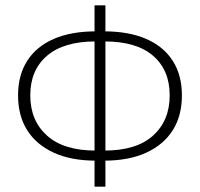

<svg xmlns="http://www.w3.org/2000/svg" viewBox="-20 -691 753 723"><path d="M342 -86Q248 -86 182.5 -116Q117 -146 82.5 -200.5Q48 -255 48 -332Q48 -408 82.5 -462Q117 -516 182.5 -544.5Q248 -573 342 -573H371Q465 -573 530.5 -544.5Q596 -516 630.5 -462Q665 -408 665 -332Q665 -255 630.5 -200.5Q596 -146 530.5 -116Q465 -86 371 -86ZM340 -124H373Q494 -124 556.5 -180.5Q619 -237 619 -332Q619 -427 556.5 -481Q494 -535 373 -535H340Q220 -535 157 -481Q94 -427 94 -332Q94 -237 157 -180.5Q220 -124 340 -124ZM336 12V-671H377V12Z"/></svg>

Font: Source Sans 3 Light
Style: Regular
Weight: 300
Designer: Paul D. Hunt
Foundry: Adobe
Version: Version 3.052;hotconv 1.1.0;makeotfexe 2.6.0